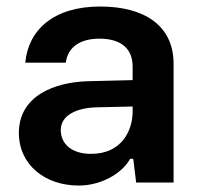

<svg xmlns="http://www.w3.org/2000/svg" viewBox="-20 -557 611 586"><path d="M219.7 9.3C298.8 9.3 358.9 -36.6 377 -72.3H386.7L395.5 0H509.8V-362.3C509.8 -480 419.4 -537.1 285.6 -537.1C143.1 -537.1 66.4 -465.3 57.1 -365.7H180.7C187 -414.1 225.6 -439 283.7 -439C354 -439 384.8 -404.3 384.8 -354.5V-312.5L247.6 -309.1C147.5 -306.2 37.6 -265.1 37.6 -151.4C37.6 -53.2 118.7 9.3 219.7 9.3ZM165.5 -160.2C165.5 -205.6 214.8 -228.5 277.3 -229.5L384.8 -231.9V-216.3C384.8 -159.2 352.1 -87.4 257.8 -87.4C198.2 -87.4 165.5 -118.2 165.5 -160.2Z"/></svg>

Font: Wand UI Pro Bold
Style: Regular
Weight: 700
Designer: Andreas Faust
Version: Version 1.003;FEAKit 1.0